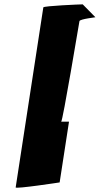

<svg xmlns="http://www.w3.org/2000/svg" viewBox="-20 -745 459 882"><path d="M52 116C51 124 254 93 254 93L297 -186H261C268 -186 343 -638 345 -648C347 -658 426 -666 418 -666L360 -725C349 -725 180 -718 179 -711Z"/></svg>

Font: Ampere
Style: SCSuExtIta
Weight: 400
Version: Version 1